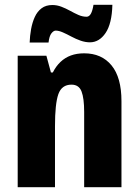

<svg xmlns="http://www.w3.org/2000/svg" viewBox="-20 -783 580 803"><path d="M332 -560Q405 -560 446.5 -509.5Q488 -459 488 -360V0H332V-315Q332 -372 321 -400.5Q310 -429 279 -429Q238 -429 224 -389Q210 -349 210 -256V0H54V-550H174L193 -480H201Q214 -506 233 -524Q252 -542 276.5 -551Q301 -560 332 -560ZM450 -763Q448 -684 421.5 -645Q395 -606 356 -606Q337 -606 317 -613Q297 -620 278.5 -630Q260 -640 243 -647.5Q226 -655 213 -655Q204 -655 195 -643.5Q186 -632 183 -605H104Q105 -633 110 -661Q115 -689 125.5 -712Q136 -735 154 -748.5Q172 -762 199 -762Q218 -762 236.5 -755Q255 -748 273 -738Q291 -728 308 -720.5Q325 -713 342 -713Q353 -713 360 -725.5Q367 -738 371 -763Z"/></svg>

Font: Noto Sans Display Condensed ExtraBold
Style: Regular
Weight: 800
Width: 3
Designer: Monotype Design Team
Foundry: Monotype Imaging Inc.
Version: Version 2.003